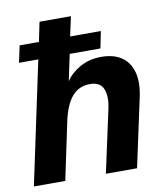

<svg xmlns="http://www.w3.org/2000/svg" viewBox="-80 -775 732 843"><g transform="rotate(-10 285.5 -354.0)"><path d="M3 0 119 -546H33L49 -621H135L153 -708H293L274 -621H411L396 -546H259L234 -428Q255 -461 296.5 -485Q338 -509 393 -509Q448 -509 483 -485Q518 -461 530.5 -415Q543 -369 528 -302L463 0H324L385 -281Q396 -333 382.5 -366.5Q369 -400 323 -400Q273 -400 242.5 -363.5Q212 -327 197 -256L143 0Z"/></g></svg>

Font: Atkinson Hyperlegible Next
Style: Bold Italic
Weight: 700
Italic angle: -12°
Designer: Elliott Scott, Megan Eiswerth, Linus Boman, Theodore Petrosky, Letters from Sweden
Foundry: Applied Design Works, Letters from Sweden
Version: Version 2.001